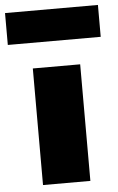

<svg xmlns="http://www.w3.org/2000/svg" viewBox="-76 -802 516 840"><g transform="rotate(-5 182.0 -382.0)"><path d="M78.5 0V-512H286.5V0ZM-21.5 -624V-764H386.5V-624Z"/></g></svg>

Font: Spartan Thin Black
Style: Regular
Weight: 900
Version: Version 1.004